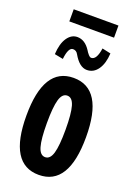

<svg xmlns="http://www.w3.org/2000/svg" viewBox="-159 -897 679 968"><g transform="rotate(20 180.0 -412.5)"><path d="M20 -250Q20 -510 180 -510Q340 -510 340 -250Q340 10 180 10Q20 10 20 -250ZM141.5 -124.5Q153 -85 180 -85Q207 -85 218.5 -124.5Q230 -164 230 -250Q230 -336 218.5 -375.5Q207 -415 180 -415Q153 -415 141.5 -375.5Q130 -336 130 -250Q130 -164 141.5 -124.5ZM311 -689Q308 -634 285.5 -602Q263 -570 227 -570Q187 -570 154 -628Q145 -645 127 -645Q102 -645 95 -581L49 -590Q52 -647 73.5 -678.5Q95 -710 127 -710Q168 -710 197 -665Q202 -656 211 -645.5Q220 -635 227 -635Q256 -635 265 -699ZM61 -770V-835H301V-770Z"/></g></svg>

Font: Gully ECD Medium
Style: Regular
Weight: 500
Width: 2
Designer: jaikishan Patel
Foundry: MagicType
Version: Version 1.000;Glyphs 3.2 (3242)